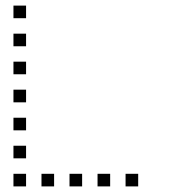

<svg xmlns="http://www.w3.org/2000/svg" viewBox="-20 -693 640 685"><path d="M29 -673Q28 -673 28 -673Q28 -673 28 -672V-629Q28 -628 28 -628Q28 -628 29 -628H72Q73 -628 73 -628Q73 -628 73 -629V-672Q73 -673 73 -673Q73 -673 72 -673ZM29 -573Q28 -573 28 -573Q28 -573 28 -572V-529Q28 -528 28 -528Q28 -528 29 -528H72Q73 -528 73 -528Q73 -528 73 -529V-572Q73 -573 73 -573Q73 -573 72 -573ZM29 -473Q28 -473 28 -473Q28 -473 28 -472V-429Q28 -428 28 -428Q28 -428 29 -428H72Q73 -428 73 -428Q73 -428 73 -429V-472Q73 -473 73 -473Q73 -473 72 -473ZM29 -373Q28 -373 28 -373Q28 -373 28 -372V-329Q28 -328 28 -328Q28 -328 29 -328H72Q73 -328 73 -328Q73 -328 73 -329V-372Q73 -373 73 -373Q73 -373 72 -373ZM29 -273Q28 -273 28 -273Q28 -273 28 -272V-229Q28 -228 28 -228Q28 -228 29 -228H72Q73 -228 73 -228Q73 -228 73 -229V-272Q73 -273 73 -273Q73 -273 72 -273ZM29 -173Q28 -173 28 -173Q28 -173 28 -172V-129Q28 -128 28 -128Q28 -128 29 -128H72Q73 -128 73 -128Q73 -128 73 -129V-172Q73 -173 73 -173Q73 -173 72 -173ZM29 -73Q28 -73 28 -73Q28 -73 28 -72V-29Q28 -28 28 -28Q28 -28 29 -28H72Q73 -28 73 -28Q73 -28 73 -29V-72Q73 -73 73 -73Q73 -73 72 -73ZM129 -73Q128 -73 128 -73Q128 -73 128 -72V-29Q128 -28 128 -28Q128 -28 129 -28H172Q173 -28 173 -28Q173 -28 173 -29V-72Q173 -73 173 -73Q173 -73 172 -73ZM229 -73Q228 -73 228 -73Q228 -73 228 -72V-29Q228 -28 228 -28Q228 -28 229 -28H272Q273 -28 273 -28Q273 -28 273 -29V-72Q273 -73 273 -73Q273 -73 272 -73ZM329 -73Q328 -73 328 -73Q328 -73 328 -72V-29Q328 -28 328 -28Q328 -28 329 -28H372Q373 -28 373 -28Q373 -28 373 -29V-72Q373 -73 373 -73Q373 -73 372 -73ZM429 -73Q428 -73 428 -73Q428 -73 428 -72V-29Q428 -28 428 -28Q428 -28 429 -28H472Q473 -28 473 -28Q473 -28 473 -29V-72Q473 -73 473 -73Q473 -73 472 -73Z"/></svg>

Font: Doto Light
Style: Regular
Weight: 300
Monospace: yes
Version: Version 1.000